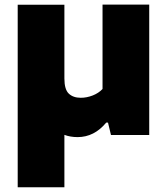

<svg xmlns="http://www.w3.org/2000/svg" viewBox="-20 -568 706 808"><path d="M54.5 220V-548H251V-237.5Q251 -191.5 269.5 -174Q288 -156.5 320 -156.5Q345 -156.5 370 -166.2Q395 -176 411.5 -193.5V-548.5H608V0H447L434.5 -52H427Q376.5 9 306.5 9Q276 9 251 -0.5V220Z"/></svg>

Font: Encode Sans SemiExpanded SemiExpanded ExtraBold
Style: Regular
Weight: 800
Width: 6
Designer: Multiple Designers
Foundry: Impallari Type
Version: Version 3.000; ttfautohint (v1.8.3) -l 8 -r 50 -G 200 -x 14 